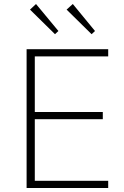

<svg xmlns="http://www.w3.org/2000/svg" viewBox="-20 -940 621 960"><path d="M438 -769 313 -892 344 -920 455 -785ZM255 -769 130 -892 160 -920 272 -785ZM113 0V-694H521V-658H154V-380H494V-344H154V-36H521V0Z"/></svg>

Font: Cantarell Light
Style: Regular
Weight: 300
Designer: Dave Crossland, Nikolaus Waxweiler, Florian Fecher, Jacques Le Bailly, Eben Sorkin, Alexei Vanyashin, Alexios Zavras, Em
Version: Version 0.303